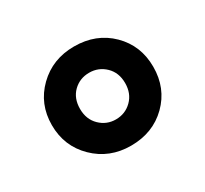

<svg xmlns="http://www.w3.org/2000/svg" viewBox="-85 -924 642 600"><g transform="rotate(-30 235.5 -624.0)"><path d="M235.4 -802.7Q314.9 -802.7 366.7 -751.7Q418.5 -700.7 418.5 -624Q418.5 -546.9 366.7 -495.8Q314.9 -444.8 235.4 -444.8Q158.2 -444.8 105.5 -496.3Q52.7 -547.9 52.7 -624Q52.7 -700.2 105.2 -751.5Q157.7 -802.7 235.4 -802.7ZM154.3 -624Q154.3 -586.4 178.2 -563Q202.1 -539.6 235.4 -539.6Q269.5 -539.6 293.2 -563Q316.9 -586.4 316.9 -624Q316.9 -661.6 293 -684.8Q269 -708 235.4 -708Q201.2 -708 177.7 -685.1Q154.3 -662.1 154.3 -624Z"/></g></svg>

Font: HaufeMerriweatherSans
Style: Bold
Weight: 700
Designer: Eben Sorkin
Foundry: Eben Sorkin
Version: Version 1.56